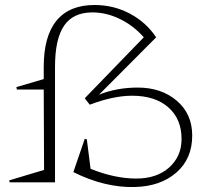

<svg xmlns="http://www.w3.org/2000/svg" viewBox="-20 -733 828 772"><path d="M155.8 -463.9Q155.8 -587.4 207.3 -650.1Q258.8 -712.9 359.9 -712.9Q437 -712.9 502.2 -678.2Q567.4 -643.6 607.9 -583L377.9 -352.1Q448.7 -380.9 534.2 -380.9Q628.9 -380.9 690.9 -327.9Q752.9 -274.9 752.9 -188Q752.9 -94.7 689 -39.1Q625 16.6 521 19Q401.4 22 274.9 -41L320.8 -174.8L329.1 -172.9L344.2 -54.2Q441.4 -15.1 527.8 -15.1Q610.8 -15.1 660.4 -59.8Q710 -104.5 710 -173.8Q710 -254.9 656.7 -301.5Q603.5 -348.1 511.2 -348.1Q436 -348.1 340.8 -312L320.8 -337.9L558.1 -583Q517.6 -629.4 462.9 -656.2Q408.2 -683.1 351.1 -683.1Q274.4 -683.1 237.8 -629.9Q201.2 -576.7 201.2 -463.9V0H19L17.1 -7.8L157.2 -49.8L155.8 -373H47.9L45.9 -382.8L155.8 -415Z"/></svg>

Font: Halibut Exp Thin
Style: Regular
Weight: 250
Width: 7
Designer: Matteo Maggi
Foundry: Collletttivo
Version: Version 3.080 | FøM Fix